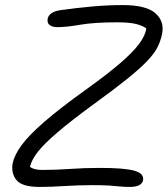

<svg xmlns="http://www.w3.org/2000/svg" viewBox="-20 -730 661 757"><path d="M136 7Q67 7 45 -20Q23 -47 30 -87Q37 -119 65 -157.5Q93 -196 154.5 -249.5Q216 -303 322 -379Q404 -438 454 -481Q504 -524 528.5 -557Q553 -590 557 -618Q542 -629 516 -635.5Q490 -642 442 -642Q351 -642 296.5 -632.5Q242 -623 206 -623Q187 -623 176 -631Q165 -639 168 -657Q171 -669 182.5 -677.5Q194 -686 218 -690Q283 -699 344.5 -704.5Q406 -710 464 -710Q556 -710 592.5 -678Q629 -646 619 -596Q613 -567 600 -542Q587 -517 558.5 -487.5Q530 -458 479 -417Q428 -376 345 -316Q258 -252 206.5 -208Q155 -164 130 -132.5Q105 -101 98 -72Q114 -60 146 -60Q200 -60 256.5 -64Q313 -68 375 -68Q470 -68 509.5 -57Q549 -46 544 -19Q538 7 492 7Q469 7 451 5Q433 3 409.5 1.5Q386 0 345 0Q288 0 235 3.5Q182 7 136 7Z"/></svg>

Font: Shantell Sans Normal
Style: Italic
Weight: 300
Italic angle: -11.31°
Designer: Stephen Nixon, Anya Danilova, Shantell Martin
Foundry: Arrow Type
Version: Version 1.008;[a672d596b]